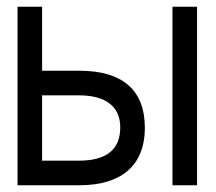

<svg xmlns="http://www.w3.org/2000/svg" viewBox="-20 -550 640 570"><path d="M492 -530V0H565V-530ZM214 -73H105V-267H214C296 -267 337 -232 337 -172C337 -105 295 -73 214 -73ZM410 -171C410 -283 343 -340 216 -340H105V-530H32V0H216C335 0 410 -54 410 -171Z"/></svg>

Font: Fliege Mono Light
Style: Regular
Weight: 300
Version: Version 0.020;Glyphs 3.3 (3306)